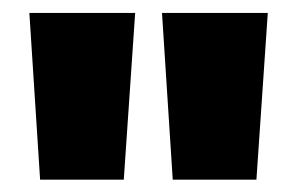

<svg xmlns="http://www.w3.org/2000/svg" viewBox="-20 -680 470 304"><path d="M176 -395.5H43.5L26.5 -659.5H194ZM386 -395.5H253.5L236.5 -659.5H404Z"/></svg>

Font: Anek Bangla ExtraBold
Style: Regular
Weight: 800
Designer: Sulekha Rajkumar (Bangla), Yesha Goshar (Latin)
Foundry: Ek Type
Version: Version 1.003